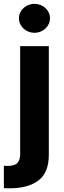

<svg xmlns="http://www.w3.org/2000/svg" viewBox="-46 -789 338 1013"><path d="M-25.6 85.6Q-19.5 85.9 -14.9 86.1Q-10.3 86.3 -5.7 86.3Q30.9 86.3 45.6 70.8Q60.4 55.4 60.4 24.5V-545.5H211.6V27Q211.6 122.2 156.6 163.4Q101.6 204.5 5 204.5Q-2.8 204.5 -10.1 204.4Q-17.4 204.2 -25.6 203.8ZM54 -692.5Q54 -709.2 60.7 -723.2Q67.5 -737.2 78.8 -747.3Q90.2 -757.5 104.9 -763.1Q119.7 -768.8 135.7 -768.8Q151.6 -768.8 166.5 -763.1Q181.5 -757.5 192.8 -747.3Q204.2 -737.2 210.9 -723.2Q217.7 -709.2 217.7 -692.5Q217.7 -675.8 210.9 -661.8Q204.2 -647.7 192.6 -637.4Q181.1 -627.1 166.4 -621.4Q151.6 -615.8 135.7 -615.8Q119.7 -615.8 104.9 -621.6Q90.2 -627.5 78.8 -637.6Q67.5 -647.7 60.7 -661.9Q54 -676.1 54 -692.5Z"/></svg>

Font: Inter P
Style: Bold
Weight: 700
Designer: Rasmus Andersson
Foundry: rsms
Version: Version 3.018;git-588b23468